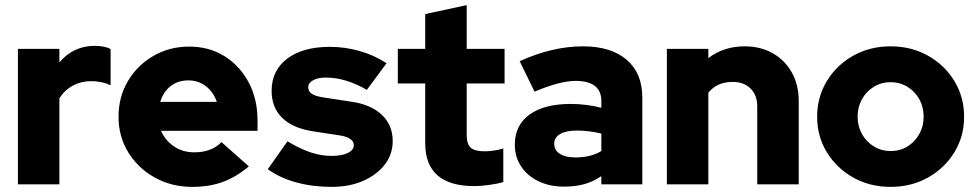

<svg xmlns="http://www.w3.org/2000/svg" viewBox="-20 -720 3812 750"><path d="M50 0V-529H212V-476Q266 -541 351 -541Q394 -540 412 -528V-387Q378 -403 335 -403Q297 -403 264.5 -385.5Q232 -368 212 -336V0Z M731 10Q650 10 584.5 -26.5Q519 -63 481 -125Q443 -187 443 -264Q443 -341 479.5 -403Q516 -465 579 -501.5Q642 -538 719 -538Q797 -538 857 -500.5Q917 -463 951.5 -398Q986 -333 986 -249V-209H609Q625 -172 659 -148.5Q693 -125 739 -125Q807 -125 845 -165L952 -70Q902 -28 849.5 -9Q797 10 731 10ZM606 -322H827Q814 -360 784.5 -383Q755 -406 716 -406Q676 -406 647 -384Q618 -362 606 -322Z M1276 10Q1201 10 1137 -7.5Q1073 -25 1026 -59L1103 -168Q1153 -138 1194 -124.5Q1235 -111 1275 -111Q1315 -111 1338.5 -122.5Q1362 -134 1362 -153Q1362 -182 1308 -191L1203 -207Q1124 -219 1082.5 -259.5Q1041 -300 1041 -365Q1041 -445 1102 -491Q1163 -537 1269 -537Q1327 -537 1384 -521Q1441 -505 1490 -473L1413 -369Q1330 -417 1253 -417Q1222 -417 1203 -406.5Q1184 -396 1184 -379Q1184 -363 1198 -353.5Q1212 -344 1246 -339L1351 -323Q1429 -312 1471.5 -271.5Q1514 -231 1514 -169Q1514 -117 1483 -77Q1452 -37 1398.5 -13.5Q1345 10 1276 10Z M1833 7Q1641 7 1641 -161V-394H1534V-529H1641V-665L1803 -700V-529H1951V-394H1803V-193Q1803 -158 1818.5 -143.5Q1834 -129 1873 -129Q1909 -129 1946 -140V-9Q1924 -2 1890 2.5Q1856 7 1833 7Z M2183 9Q2127 9 2083.5 -12Q2040 -33 2015.5 -70Q1991 -107 1991 -155Q1991 -231 2048.5 -272.5Q2106 -314 2209 -314Q2271 -314 2329 -299V-325Q2329 -404 2228 -404Q2168 -404 2068 -362L2010 -481Q2138 -539 2257 -539Q2367 -539 2428 -486.5Q2489 -434 2489 -339V0H2329V-32Q2297 -10 2261.5 -0.5Q2226 9 2183 9ZM2145 -158Q2145 -133 2167 -119Q2189 -105 2228 -105Q2288 -105 2329 -130V-198Q2283 -210 2233 -210Q2191 -210 2168 -196.5Q2145 -183 2145 -158Z M2585 0V-529H2747V-493Q2807 -539 2889 -539Q2951 -539 2998.5 -512Q3046 -485 3073 -437Q3100 -389 3100 -326V0H2938V-304Q2938 -348 2912 -374Q2886 -400 2842 -400Q2781 -400 2747 -358V0Z M3459 10Q3378 10 3313 -26.5Q3248 -63 3210 -125Q3172 -187 3172 -264Q3172 -341 3210 -403.5Q3248 -466 3313 -502.5Q3378 -539 3459 -539Q3540 -539 3605 -502.5Q3670 -466 3708 -403.5Q3746 -341 3746 -264Q3746 -187 3708 -125Q3670 -63 3605 -26.5Q3540 10 3459 10ZM3459 -130Q3496 -130 3525 -148Q3554 -166 3571 -196.5Q3588 -227 3588 -264Q3588 -302 3571 -332.5Q3554 -363 3524.5 -381Q3495 -399 3459 -399Q3423 -399 3393.5 -381Q3364 -363 3347 -332.5Q3330 -302 3330 -264Q3330 -227 3347 -196.5Q3364 -166 3393.5 -148Q3423 -130 3459 -130Z"/></svg>

Font: Red Hat Display Black
Style: Regular
Weight: 900
Designer: Pentagram, MCKL
Foundry: Pentagram, MCKL
Version: Version 1.023; ttfautohint (v1.8.3)